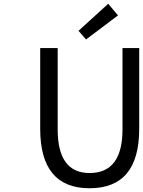

<svg xmlns="http://www.w3.org/2000/svg" viewBox="-20 -989 761 1022"><path d="M194 -303V-733H287V-300Q287 -68 457 -68Q632 -68 632 -300V-733H721V-303Q721 13 457 13Q194 13 194 -303ZM438 -779 398 -825 556 -969 608 -907Z"/></svg>

Font: Source Han Sans Regular
Style: Regular
Weight: 400
Designer: Ryoko NISHIZUKA  (kana & ideographs); Paul D. Hunt (Latin, Greek & Cyrillic); Wenlong ZHANG  (bopomofo); Sandoll Communi
Foundry: Adobe Systems Incorporated
Version: Version 1.00 January 18, 2024, initial release